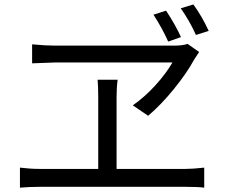

<svg xmlns="http://www.w3.org/2000/svg" viewBox="-20 -869 1040 879"><path d="M935.5 -727.5 877 -709Q849.6 -770.5 807.6 -831.1L865.2 -848.6Q903.3 -796.9 935.5 -727.5ZM808.6 -699.2 750 -678.7Q723.6 -738.3 682.6 -801.8L740.2 -820.3Q782.2 -756.8 808.6 -699.2ZM769.5 -583H233.4L127 -579.1V-666Q189.5 -660.2 228.5 -660.2H780.3Q815.4 -660.2 838.9 -668L891.6 -630.9Q871.1 -600.6 869.1 -596.7Q835.9 -535.2 776.9 -462.4Q717.8 -389.6 658.2 -338.9L587.9 -386.7Q642.6 -424.8 691.4 -478.5Q740.2 -532.2 769.5 -583ZM513.7 -95.7H830.1Q862.3 -95.7 915 -101.6V-9.8Q887.7 -13.7 830.1 -13.7H162.1Q114.3 -13.7 71.3 -9.8V-101.6Q118.2 -95.7 162.1 -95.7H429.7V-423.8Q429.7 -475.6 426.8 -503.9H518.6Q513.7 -468.8 513.7 -423.8Z"/></svg>

Font: Gen Shin Gothic Monospace Regular
Style: Regular
Weight: 400
Designer: [Source Han Sans]
Ryoko NISHIZUKA  (kana & ideographs); Paul D. Hunt (Latin, Greek & Cyrillic); Wenlong ZHANG  (bopomofo
Version: Version 1.002.20150607